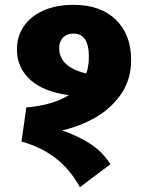

<svg xmlns="http://www.w3.org/2000/svg" viewBox="-20 -736 613 795"><path d="M237 -196Q304 -173 354.5 -140Q405 -107 437 -56L311 39Q270 -35 210.5 -81Q151 -127 69 -150L89 -291Q200 -301 265 -342Q159 -356 104.5 -406.5Q50 -457 50 -531Q50 -585 78.5 -627Q107 -669 160 -692.5Q213 -716 284 -716Q396 -716 459.5 -654.5Q523 -593 523 -488Q523 -405 480 -344.5Q437 -284 372.5 -248Q308 -212 237 -196ZM337 -432Q348 -461 348 -502Q348 -597 284 -597Q257 -597 241 -580.5Q225 -564 225 -538Q225 -458 337 -432Z"/></svg>

Font: FiraGO Heavy
Style: Regular
Weight: 900
Designer: bBox Type
Foundry: bBox Type GmbH
Version: Version 1.001